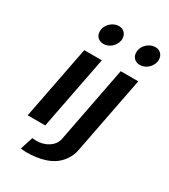

<svg xmlns="http://www.w3.org/2000/svg" viewBox="-198 -738 884 1004"><g transform="rotate(30 244.0 -236.0)"><path d="M37 0H143L229 -443H123ZM93 168C102 170 116 171 125 171C205 171 286 153 330 90C344 71 354 48 358 26L449 -443H343L254 18C245 63 196 93 144 93C135 93 127 92 118 91ZM144 -569C144 -541 163 -521 193 -521C227 -521 258 -548 265 -582C266 -586 266 -590 266 -594C266 -622 247 -643 218 -643C183 -643 151 -614 145 -582C144 -577 144 -573 144 -569ZM364 -569C364 -541 383 -521 413 -521C447 -521 478 -548 485 -582C486 -586 486 -590 486 -594C486 -622 467 -643 438 -643C403 -643 371 -614 365 -582C364 -577 364 -573 364 -569Z"/></g></svg>

Font: KpSans
Style: BoldItalic
Weight: 700
Italic angle: -11°
Version: Version 0.66